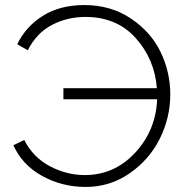

<svg xmlns="http://www.w3.org/2000/svg" viewBox="-20 -734 739 760"><path d="M319 6Q226 6 147 -37.5Q68 -81 33 -159L76 -180Q111 -111 177.5 -76Q244 -41 315 -41Q433 -41 515 -129.5Q597 -218 602 -341H231V-385H601Q592 -500 517 -583.5Q442 -667 318 -667Q247 -667 186 -635.5Q125 -604 90 -535L48 -559Q83 -630 150.5 -672Q218 -714 314 -714Q419 -714 498.5 -660.5Q578 -607 616 -527.5Q654 -448 654 -360Q654 -269 613 -186Q572 -103 494 -48.5Q416 6 319 6Z"/></svg>

Font: Raleway
Style: Light
Weight: 300
Designer: Matt McInerney, Pablo Impallari, Rodrigo Fuenzalida
Foundry: Matt McInerney, Pablo Impallari, Rodrigo Fuenzalida
Version: Version 3.000